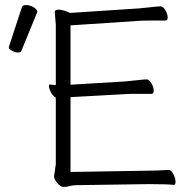

<svg xmlns="http://www.w3.org/2000/svg" viewBox="-20 -732 767 757"><path d="M561 -59Q599 -59 644 -62H645Q655 -62 663.5 -45.5Q672 -29 672 -16Q672 -3 666 -3H665Q641 -6 578 -6H562L284 -2Q267 -2 255.5 1.5Q244 5 231 5Q218 5 205.5 -10.5Q193 -26 193 -37L200 -84V-347Q188 -354 180.5 -368.5Q173 -383 173 -391Q173 -399 176 -399H177Q186 -397 195 -397H200V-634L196 -685Q196 -694 211 -694Q226 -694 255 -682L256 -681L529 -699Q553 -701 578 -704Q603 -707 613 -707Q623 -707 632 -691.5Q641 -676 641 -663.5Q641 -651 633 -651H571Q544 -651 530 -650L258 -632V-398L474 -411Q498 -413 523 -416Q548 -419 558 -419Q568 -419 577 -403.5Q586 -388 586 -375Q586 -362 578 -362H515Q489 -362 475 -361L258 -349V-54ZM196 -685ZM66 -703Q68 -712 83 -712Q98 -712 112.5 -703.5Q127 -695 127 -685Q127 -683 126 -682L64 -531Q62 -525 51 -525Q40 -525 27.5 -532Q15 -539 15 -542V-547Z"/></svg>

Font: LXGW WenKai Lite Light
Style: Regular
Weight: 300
Designer: LXGW / Fontworks Inc.
Foundry: LXGW / Fontworks Inc.
Version: Version 1.511; March 25, 2025